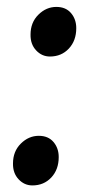

<svg xmlns="http://www.w3.org/2000/svg" viewBox="-20 -540 270 569"><path d="M70.5 -437.5Q70.5 -473.5 93.8 -496.5Q117 -519.5 147 -519.5Q175 -519.5 190.5 -501.2Q206 -483 206 -456.5Q206 -419.5 184 -396Q162 -372.5 128 -372.5Q104 -372.5 87 -390.8Q70 -409 70.5 -437.5ZM18.5 -55.5Q18.5 -91.5 41.8 -114.5Q65 -137.5 95 -137.5Q123 -137.5 138.5 -119.2Q154 -101 154 -74.5Q154 -37.5 132 -14Q110 9.5 76 9.5Q52 9.5 35 -8.8Q18 -27 18.5 -55.5Z"/></svg>

Font: Merriweather 36pt SemiBold
Style: Italic
Weight: 600
Italic angle: -7.8°
Version: Version 2.101